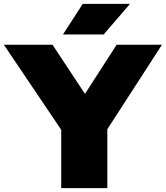

<svg xmlns="http://www.w3.org/2000/svg" viewBox="-50 -971 856 991"><path d="M266 0V-301L-30 -740H221L388.5 -486.5L552 -740H786L504 -304V0ZM275 -793 377 -951H621L485 -793Z"/></svg>

Font: Encode Sans Exp Black
Style: Regular
Weight: 900
Width: 7
Designer: Multiple Designers
Foundry: Impallari Type
Version: Version 3.002; ttfautohint (v1.8.3) -l 8 -r 50 -G 200 -x 14 